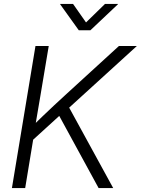

<svg xmlns="http://www.w3.org/2000/svg" viewBox="-20 -963 721 983"><path d="M126 -226.1 134.3 -305.7Q166 -336.9 196.5 -366.2Q227.1 -395.5 257.8 -424.3Q288.6 -453.1 320.8 -482.4L588.9 -727.5H680.7L319.3 -398.4L313.5 -397ZM41 0 161.6 -727.5H229.5L187 -473.6L159.2 -310.1L154.3 -275.4L108.9 0ZM484.9 0 276.4 -382.3 322.3 -433.6 559.6 0ZM354 -942.9 420.4 -848.1 517.6 -942.9H584L583.5 -940.9L442.9 -808.1H383.3L288.1 -940.9L288.6 -942.9Z"/></svg>

Font: Inter 24pt Light
Style: Italic
Weight: 300
Italic angle: -9.3988°
Designer: Rasmus Andersson
Foundry: rsms
Version: Version 4.001;git-66647c0bb